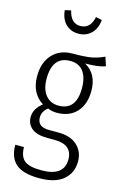

<svg xmlns="http://www.w3.org/2000/svg" viewBox="-144 -833 704 1100"><g transform="rotate(15 208.5 -283.0)"><path d="M208 -652.8Q163.1 -652.8 133.5 -681.9Q104 -710.9 99.1 -763.2L134.8 -771Q151.4 -698.2 208 -698.2Q267.6 -698.2 282.2 -771L318.8 -763.2Q314 -710.9 283.9 -681.9Q253.9 -652.8 208 -652.8ZM393.1 -565.9 410.2 -513.2Q371.1 -498 291 -498Q366.2 -455.6 366.2 -355Q366.2 -275.4 323.7 -229.2Q281.2 -183.1 207 -183.1Q178.2 -183.1 152.8 -193.8Q120.1 -168.9 120.1 -132.8Q120.1 -106 136.7 -91.1Q153.3 -76.2 192.9 -76.2H247.1Q317.4 -76.2 357.2 -39.6Q397 -2.9 397 55.2Q397 123.5 348.6 164.3Q300.3 205.1 207 205.1Q109.9 205.1 67.4 168Q24.9 130.9 24.9 55.2H76.2Q77.1 110.8 105.5 134.5Q133.8 158.2 207 158.2Q340.8 158.2 340.8 58.1Q340.8 15.1 314.5 -7.3Q288.1 -29.8 236.8 -29.8H192.9Q129.9 -29.8 99.4 -54.7Q68.8 -79.6 68.8 -121.1Q68.8 -170.9 118.2 -209Q43.9 -255.9 43.9 -356.9Q43.9 -438.5 88.1 -486.3Q132.3 -534.2 207 -534.2Q283.2 -534.2 320.1 -541.5Q356.9 -548.8 393.1 -565.9ZM206.1 -490.2Q100.1 -490.2 100.1 -356.9Q100.1 -294.9 128.7 -260Q157.2 -225.1 205.1 -225.1Q310.1 -225.1 310.1 -356Q310.1 -419.4 283.9 -454.8Q257.8 -490.2 206.1 -490.2Z"/></g></svg>

Font: Fira Sans Compressed Light
Style: Regular
Weight: 300
Width: 1
Designer: Carrois Corporate & Edenspiekermann AG
Foundry: Carrois Corporate GbR & Edenspiekermann AG
Version: Version 4.203;PS 004.203;hotconv 1.0.88;makeotf.lib2.5.64775